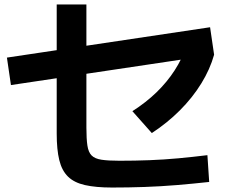

<svg xmlns="http://www.w3.org/2000/svg" viewBox="-20 -810 1040 860"><path d="M482 30Q409 30 360.5 19Q312 8 284.5 -19Q257 -46 245.5 -93Q234 -140 234 -212V-790H367V-238Q367 -188 371.5 -158Q376 -128 390.5 -113.5Q405 -99 435 -94.5Q465 -90 515 -90Q584 -90 649.5 -92.5Q715 -95 779.5 -101Q844 -107 909 -115L917 5Q844 13 771.5 19Q699 25 627 27.5Q555 30 482 30ZM29 -429 11 -552 921 -688 939 -565ZM573 -312Q634 -351 681 -396.5Q728 -442 762 -494.5Q796 -547 816 -605L939 -565Q921 -500 881.5 -436Q842 -372 785.5 -315.5Q729 -259 660 -214Z"/></svg>

Font: M PLUS 1 Code
Style: Regular
Weight: 400
Designer: Coji Morishita
Foundry: UNDERFOREST DESIGN
Version: Version 1.005